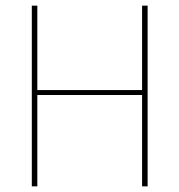

<svg xmlns="http://www.w3.org/2000/svg" viewBox="-20 -659 634 679"><path d="M112 0H92.5V-639H112ZM502 0H482.5V-639H502ZM103.5 -340.5H493.5V-323H103.5Z"/></svg>

Font: Anek Gurmukhi Thin
Style: Regular
Weight: 250
Designer: Sarang Kulkarni (Gurmukhi), Yesha Goshar (Latin)
Foundry: Ek Type
Version: Version 1.003